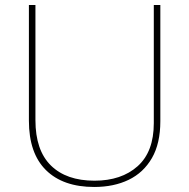

<svg xmlns="http://www.w3.org/2000/svg" viewBox="-20 -734 752 764"><path d="M618 -252Q618 -163 584.5 -105Q551 -47 492 -18.5Q433 10 355 10Q231 10 163 -57Q95 -124 95 -254V-714H121V-256Q121 -136 182.5 -75.5Q244 -15 356 -15Q463 -15 527.5 -72.5Q592 -130 592 -244V-714H618Z"/></svg>

Font: Noto Sans Tamil Thin
Style: Regular
Weight: 100
Designer: Jelle Bosma - Monotype Design Team
Foundry: Monotype Imaging Inc.
Version: Version 2.004; ttfautohint (v1.8.4.7-5d5b)